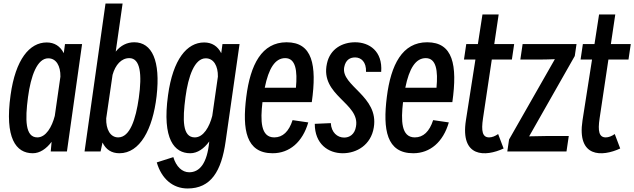

<svg xmlns="http://www.w3.org/2000/svg" viewBox="-20 -830 3601 1090"><path d="M360 30 446 -580H349L342 -528C322 -568 289 -589 245 -589C148 -589 68 -493 40 -290C6 -47 70 40 166 40C206 40 243 15 273 -25L268 30ZM139 -279C155 -399 191 -499 254 -499C299 -499 324 -456 323 -395L291 -172C275 -110 241 -50 192 -50C123 -50 122 -150 139 -279Z M551 30 562 -21C581 19 613 40 658 40C774 40 847 -95 869 -284C892 -485 843 -590 742 -590C701 -590 665 -572 637 -537L676 -810H579L460 30ZM714 -500C777 -500 787 -408 768 -274C751 -154 718 -50 651 -50C606 -50 581 -96 583 -158L619 -405C635 -462 669 -500 714 -500Z M1261 -28 1340 -580H1243L1236 -528C1216 -568 1183 -589 1139 -589C1041 -589 962 -493 934 -290C899 -38 971 40 1060 40C1101 40 1138 14 1168 -27C1156 100 1112 148 1054 148C1014 148 980 116 964 62L870 92C897 185 961 240 1045 240C1177 240 1237 143 1261 -28ZM1033 -279C1049 -399 1085 -499 1148 -499C1193 -499 1218 -456 1217 -395L1185 -172C1169 -110 1135 -50 1086 -50C1015 -50 1016 -150 1033 -279Z M1730 -135 1641 -148C1620 -83 1585 -50 1537 -50C1459 -50 1458 -146 1470 -250H1750C1780 -463 1753 -590 1607 -590C1466 -590 1401 -463 1378 -279C1355 -95 1376 40 1528 40C1624 40 1698 -24 1730 -135ZM1599 -500C1659 -500 1669 -428 1660 -332H1483C1505 -442 1542 -500 1599 -500Z M1858 -131 1767 -127C1767 -13 1843 40 1926 40C2005 40 2086 -7 2102 -106C2132 -284 1915 -342 1934 -448C1942 -491 1968 -504 1996 -504C2030 -504 2060 -479 2058 -422H2144C2153 -540 2076 -590 1996 -590C1925 -590 1854 -554 1836 -469C1796 -287 2025 -245 2001 -112C1994 -67 1964 -49 1934 -49C1895 -49 1861 -78 1858 -131Z M2528 -135 2439 -148C2418 -83 2383 -50 2335 -50C2257 -50 2256 -146 2268 -250H2548C2578 -463 2551 -590 2405 -590C2264 -590 2199 -463 2176 -279C2153 -95 2174 40 2326 40C2422 40 2496 -24 2528 -135ZM2397 -500C2457 -500 2467 -428 2458 -332H2281C2303 -442 2340 -500 2397 -500Z M2625 -147C2592 66 2736 61 2839 13L2808 -69C2791 -57 2773 -50 2757 -50C2719 -50 2711 -85 2722 -158L2772 -492H2886L2899 -580H2786L2811 -748H2719L2693 -580H2627L2614 -492H2679Z M2947 -580 2934 -492H3048C3073 -492 3102 -493 3130 -494L2870 -38L2860 30H3196L3209 -58H3091C3069 -58 3023 -57 2984 -56L3243 -512L3253 -580Z M3287 -147C3254 66 3398 61 3501 13L3470 -69C3453 -57 3435 -50 3419 -50C3381 -50 3373 -85 3384 -158L3434 -492H3548L3561 -580H3448L3473 -748H3381L3355 -580H3289L3276 -492H3341Z"/></svg>

Font: Smiley Sans Oblique
Style: Regular
Weight: 400
Italic angle: -8°
Designer: oooooohmygosh, Nagisa Chen, Janine Sui, Heda Shi, Jian Li
Foundry: atelierAnchor
Version: Version 2.0.1